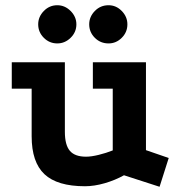

<svg xmlns="http://www.w3.org/2000/svg" viewBox="-20 -692 686 734"><path d="M454 -22Q420 -3 380 8.5Q340 20 305 20Q199 20 150 -26Q101 -72 101 -171V-353H25V-454H228V-188Q228 -138 247 -115.5Q266 -93 309 -93Q329 -93 357.5 -100Q386 -107 411 -117V-353H335V-454H538V-118L625 -88L590 22ZM395 -672Q424 -672 445.5 -650Q467 -628 467 -599Q467 -569 445.5 -547.5Q424 -526 395 -526Q364 -526 342.5 -547.5Q321 -569 321 -599Q321 -628 342.5 -650Q364 -672 395 -672ZM199 -672Q228 -672 250 -650Q272 -628 272 -599Q272 -569 250 -547.5Q228 -526 199 -526Q169 -526 147.5 -547.5Q126 -569 126 -599Q126 -628 147.5 -650Q169 -672 199 -672Z"/></svg>

Font: Podkova ExtraBold
Style: Regular
Weight: 800
Designer: Ilya Yudin
Foundry: Cyreal (www.cyreal.org)
Version: Version 2.103